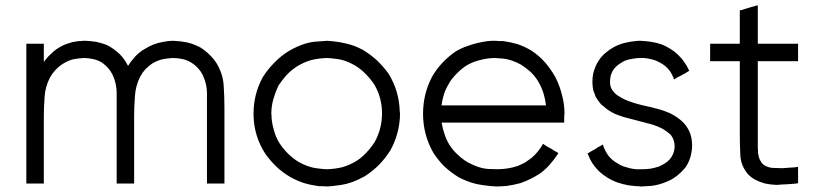

<svg xmlns="http://www.w3.org/2000/svg" viewBox="-20 -669 3007 708"><path d="M452.1 -425.8Q460 -439.5 470.7 -451.2Q480.5 -463.9 492.2 -473.6Q504.9 -484.4 518.6 -491.2Q531.2 -499 545.9 -504.9Q563.5 -511.7 582 -514.6Q599.6 -518.6 618.2 -518.6Q645.5 -517.6 669.9 -512.7Q694.3 -506.8 718.8 -494.1Q737.3 -482.4 752 -467.8Q767.6 -453.1 779.3 -434.6Q801.8 -396.5 804.7 -355.5Q807.6 -313.5 807.6 -270.5Q807.6 -244.1 807.6 -216.8Q807.6 -190.4 807.6 -164.1Q807.6 -138.7 807.6 -113.3Q807.6 -87.9 807.6 -63.5Q807.6 -45.9 807.6 -27.3Q807.6 -9.8 807.6 7.8Q805.7 7.8 804.7 7.8Q802.7 7.8 800.8 7.8Q794.9 7.8 789.1 7.8Q783.2 7.8 777.3 7.8Q773.4 7.8 769.5 7.8Q765.6 7.8 761.7 7.8Q757.8 7.8 752.9 7.8Q748 7.8 743.2 7.8Q743.2 5.9 743.2 3.9Q743.2 2 743.2 0Q743.2 -36.1 743.2 -72.3Q743.2 -108.4 743.2 -144.5Q743.2 -168.9 743.2 -193.4Q743.2 -218.8 743.2 -243.2Q743.2 -280.3 743.2 -319.3Q744.1 -357.4 727.5 -392.6Q720.7 -406.2 710 -418Q700.2 -428.7 686.5 -437.5Q670.9 -447.3 653.3 -451.2Q635.7 -455.1 617.2 -455.1Q596.7 -454.1 578.1 -450.2Q558.6 -445.3 541 -434.6Q527.3 -424.8 515.6 -413.1Q504.9 -401.4 497.1 -386.7Q479.5 -351.6 477.5 -313.5Q474.6 -276.4 474.6 -238.3Q474.6 -214.8 474.6 -191.4Q474.6 -168 474.6 -144.5Q474.6 -122.1 474.6 -99.6Q474.6 -78.1 474.6 -55.7Q474.6 -40 474.6 -24.4Q474.6 -7.8 474.6 7.8Q472.7 7.8 471.7 7.8Q469.7 7.8 467.8 7.8Q461.9 7.8 456.1 7.8Q450.2 7.8 444.3 7.8Q440.4 7.8 436.5 7.8Q432.6 7.8 428.7 7.8Q424.8 7.8 419.9 7.8Q415 7.8 410.2 7.8Q410.2 5.9 410.2 3.9Q410.2 2 410.2 0Q410.2 -36.1 410.2 -72.3Q410.2 -108.4 410.2 -144.5Q410.2 -168.9 410.2 -193.4Q410.2 -218.8 410.2 -243.2Q410.2 -280.3 410.2 -320.3Q411.1 -359.4 394.5 -394.5Q387.7 -408.2 377.9 -418.9Q368.2 -429.7 355.5 -438.5Q340.8 -447.3 323.2 -451.2Q306.6 -455.1 289.1 -455.1Q268.6 -454.1 249 -450.2Q230.5 -445.3 211.9 -433.6Q196.3 -423.8 184.6 -411.1Q172.9 -398.4 164.1 -382.8Q146.5 -348.6 144.5 -311.5Q141.6 -275.4 141.6 -238.3Q141.6 -214.8 141.6 -191.4Q141.6 -168 141.6 -144.5Q141.6 -122.1 141.6 -99.6Q141.6 -78.1 141.6 -55.7Q141.6 -40 141.6 -24.4Q141.6 -7.8 141.6 7.8Q139.6 7.8 138.7 7.8Q136.7 7.8 134.8 7.8Q128.9 7.8 123 7.8Q117.2 7.8 111.3 7.8Q107.4 7.8 103.5 7.8Q99.6 7.8 95.7 7.8Q91.8 7.8 86.9 7.8Q82 7.8 77.1 7.8Q77.1 5.9 77.1 3.9Q77.1 2 77.1 0Q77.1 -56.6 77.1 -113.3Q77.1 -170.9 77.1 -227.5Q77.1 -266.6 77.1 -305.7Q77.1 -344.7 77.1 -383.8Q77.1 -414.1 77.1 -445.3Q77.1 -476.6 77.1 -507.8Q79.1 -507.8 81.1 -507.8Q83 -507.8 85 -507.8Q89.8 -507.8 95.7 -507.8Q101.6 -507.8 107.4 -507.8Q111.3 -507.8 115.2 -507.8Q119.1 -507.8 123 -507.8Q127.9 -507.8 132.8 -507.8Q137.7 -507.8 141.6 -507.8Q141.6 -505.9 141.6 -503.9Q141.6 -502 141.6 -500Q141.6 -490.2 141.6 -480.5Q141.6 -470.7 141.6 -460.9Q141.6 -456.1 141.6 -451.2Q141.6 -445.3 141.6 -440.4Q149.4 -451.2 158.2 -460.9Q168 -470.7 177.7 -479.5Q188.5 -488.3 200.2 -495.1Q211.9 -502 224.6 -506.8Q236.3 -510.7 247.1 -513.7Q258.8 -515.6 270.5 -517.6Q272.5 -517.6 274.4 -517.6Q277.3 -517.6 279.3 -517.6Q279.3 -517.6 285.2 -518.6Q292 -518.6 295.9 -518.6Q315.4 -517.6 335 -514.6Q353.5 -510.7 372.1 -503.9Q386.7 -497.1 398.4 -488.3Q411.1 -479.5 421.9 -468.8Q430.7 -460 437.5 -450.2Q444.3 -440.4 450.2 -429.7Q451.2 -428.7 451.2 -427.7Q452.1 -426.8 452.1 -425.8Z M1185.5 18.6Q1177.7 18.6 1170.9 17.6Q1163.1 17.6 1156.2 17.6Q1127 13.7 1100.6 5.9Q1074.2 -2.9 1049.8 -16.6Q1021.5 -33.2 999 -54.7Q976.6 -76.2 958 -102.5Q917 -166 915 -242.2Q915 -246.1 915 -251Q915 -322.3 949.2 -384.8Q967.8 -414.1 992.2 -438.5Q1015.6 -462.9 1045.9 -481.4Q1100.6 -512.7 1145.5 -515.6Q1189.5 -518.6 1185.5 -518.6Q1221.7 -516.6 1254.9 -508.8Q1287.1 -502 1319.3 -484.4Q1347.7 -466.8 1370.1 -446.3Q1392.6 -424.8 1412.1 -398.4Q1452.1 -334 1454.1 -257.8Q1455.1 -252.9 1455.1 -249Q1454.1 -177.7 1419.9 -115.2Q1401.4 -85.9 1377.9 -61.5Q1353.5 -37.1 1324.2 -18.6Q1278.3 6.8 1239.3 12.7Q1200.2 18.6 1185.5 18.6ZM980.5 -250Q980.5 -246.1 981.4 -242.2Q981.4 -238.3 981.4 -234.4Q983.4 -210.9 990.2 -188.5Q996.1 -166 1007.8 -145.5Q1022.5 -122.1 1041 -103.5Q1059.6 -85 1082 -71.3Q1116.2 -52.7 1145.5 -48.8Q1174.8 -44.9 1185.5 -44.9Q1215.8 -45.9 1243.2 -52.7Q1270.5 -60.5 1296.9 -77.1Q1317.4 -90.8 1333 -108.4Q1349.6 -126 1362.3 -146.5Q1388.7 -195.3 1388.7 -251Q1388.7 -307.6 1361.3 -355.5Q1346.7 -377.9 1328.1 -396.5Q1310.5 -415 1287.1 -428.7Q1253.9 -447.3 1225.6 -451.2Q1196.3 -455.1 1185.5 -455.1Q1154.3 -454.1 1127 -447.3Q1099.6 -439.5 1073.2 -422.9Q1052.7 -409.2 1036.1 -391.6Q1020.5 -374 1006.8 -353.5Q998 -335.9 989.3 -307.6Q980.5 -279.3 980.5 -250Z M1608.4 -216.8Q1612.3 -193.4 1620.1 -171.9Q1627 -150.4 1640.6 -129.9Q1653.3 -111.3 1669.9 -96.7Q1685.5 -82 1705.1 -70.3Q1749 -46.9 1783.2 -45.9Q1818.4 -44.9 1811.5 -44.9Q1832 -44.9 1851.6 -47.9Q1871.1 -50.8 1890.6 -57.6Q1904.3 -63.5 1917 -70.3Q1928.7 -78.1 1940.4 -86.9Q1954.1 -98.6 1963.9 -111.3Q1973.6 -123 1982.4 -138.7Q1983.4 -137.7 1985.4 -136.7Q1987.3 -135.7 1988.3 -134.8Q1994.1 -130.9 1999 -127.9Q2004.9 -125 2009.8 -122.1Q2013.7 -120.1 2016.6 -118.2Q2020.5 -115.2 2023.4 -113.3Q2027.3 -111.3 2031.2 -109.4Q2035.2 -106.4 2039.1 -104.5Q2038.1 -102.5 2037.1 -101.6Q2036.1 -99.6 2035.2 -98.6Q2021.5 -78.1 2006.8 -61.5Q1992.2 -44.9 1972.7 -30.3Q1955.1 -18.6 1937.5 -9.8Q1919.9 -1 1900.4 5.9Q1871.1 13.7 1848.6 16.6Q1826.2 18.6 1810.5 18.6Q1772.5 16.6 1738.3 9.8Q1704.1 2 1670.9 -15.6Q1642.6 -33.2 1619.1 -54.7Q1596.7 -77.1 1578.1 -105.5Q1541 -169.9 1540 -246.1Q1540 -248 1540 -249Q1540 -324.2 1574.2 -387.7Q1590.8 -416 1613.3 -439.5Q1634.8 -461.9 1662.1 -480.5Q1682.6 -492.2 1703.1 -499Q1723.6 -506.8 1742.2 -510.7Q1776.4 -518.6 1796.9 -518.6Q1817.4 -518.6 1806.6 -518.6Q1813.5 -518.6 1821.3 -517.6Q1828.1 -517.6 1835 -517.6Q1863.3 -513.7 1889.6 -505.9Q1915 -497.1 1939.5 -482.4Q1967.8 -463.9 1989.3 -439.5Q2010.7 -415 2027.3 -385.7Q2044.9 -351.6 2053.7 -313.5Q2061.5 -283.2 2061.5 -252Q2061.5 -244.1 2060.5 -237.3Q2060.5 -234.4 2060.5 -232.4Q2060.5 -230.5 2060.5 -228.5Q2060.5 -225.6 2060.5 -222.7Q2060.5 -219.7 2060.5 -216.8Q2058.6 -216.8 2056.6 -216.8Q2054.7 -216.8 2052.7 -216.8Q1998 -216.8 1943.4 -216.8Q1888.7 -216.8 1834 -216.8Q1797.9 -216.8 1761.7 -216.8Q1725.6 -216.8 1689.5 -216.8Q1679.7 -216.8 1668.9 -216.8Q1658.2 -216.8 1647.5 -216.8Q1637.7 -216.8 1627.9 -216.8Q1618.2 -216.8 1608.4 -216.8ZM1608.4 -280.3Q1630.9 -280.3 1653.3 -280.3Q1675.8 -280.3 1697.3 -280.3Q1731.4 -280.3 1764.6 -280.3Q1798.8 -280.3 1832 -280.3Q1873 -280.3 1913.1 -280.3Q1953.1 -280.3 1993.2 -280.3Q1990.2 -306.6 1982.4 -330.1Q1974.6 -353.5 1960 -376Q1948.2 -393.6 1932.6 -407.2Q1917 -420.9 1899.4 -431.6Q1862.3 -451.2 1833 -453.1Q1803.7 -455.1 1806.6 -455.1Q1778.3 -455.1 1752.9 -448.2Q1726.6 -442.4 1702.1 -428.7Q1683.6 -417 1668 -401.4Q1652.3 -386.7 1639.6 -368.2Q1628.9 -350.6 1621.1 -333Q1614.3 -314.5 1610.4 -294.9Q1609.4 -291 1609.4 -287.1Q1608.4 -284.2 1608.4 -280.3Z M2341.8 -518.6Q2362.3 -517.6 2381.8 -514.6Q2401.4 -511.7 2420.9 -504.9Q2437.5 -498 2451.2 -489.3Q2465.8 -480.5 2478.5 -468.8Q2493.2 -455.1 2502.9 -440.4Q2513.7 -425.8 2521.5 -408.2Q2519.5 -407.2 2518.6 -406.2Q2516.6 -405.3 2515.6 -404.3Q2510.7 -401.4 2505.9 -398.4Q2500 -395.5 2495.1 -392.6Q2492.2 -390.6 2488.3 -388.7Q2485.4 -386.7 2481.4 -385.7Q2477.5 -382.8 2473.6 -380.9Q2469.7 -378.9 2465.8 -376Q2465.8 -376 2465.8 -376Q2464.8 -378.9 2462.9 -383.8Q2457 -396.5 2450.2 -407.2Q2442.4 -417 2432.6 -425.8Q2423.8 -432.6 2415 -437.5Q2406.2 -442.4 2396.5 -446.3Q2372.1 -454.1 2353.5 -455.1Q2335 -455.1 2341.8 -455.1Q2326.2 -455.1 2311.5 -452.1Q2296.9 -450.2 2282.2 -444.3Q2271.5 -438.5 2261.7 -431.6Q2252 -424.8 2244.1 -415Q2236.3 -404.3 2232.4 -391.6Q2229.5 -378.9 2229.5 -369.1Q2229.5 -367.2 2229.5 -365.2Q2229.5 -363.3 2229.5 -361.3Q2230.5 -352.5 2233.4 -344.7Q2237.3 -336.9 2242.2 -331.1Q2251 -320.3 2261.7 -314.5Q2272.5 -307.6 2284.2 -301.8Q2314.5 -289.1 2347.7 -281.2Q2379.9 -274.4 2412.1 -265.6Q2420.9 -262.7 2429.7 -259.8Q2438.5 -256.8 2447.3 -252.9Q2468.8 -243.2 2488.3 -227.5Q2507.8 -211.9 2519.5 -189.5Q2522.5 -182.6 2525.4 -175.8Q2527.3 -168.9 2529.3 -162.1Q2532.2 -146.5 2532.2 -131.8Q2532.2 -118.2 2529.3 -104.5Q2524.4 -76.2 2507.8 -51.8Q2494.1 -35.2 2478.5 -22.5Q2462.9 -9.8 2443.4 -1Q2410.2 13.7 2379.9 16.6Q2349.6 18.6 2345.7 18.6Q2322.3 17.6 2298.8 14.6Q2276.4 10.7 2253.9 2.9Q2236.3 -3.9 2221.7 -12.7Q2206.1 -22.5 2192.4 -34.2Q2176.8 -48.8 2165 -66.4Q2154.3 -83 2146.5 -103.5Q2147.5 -104.5 2149.4 -104.5Q2150.4 -105.5 2152.3 -106.4Q2157.2 -109.4 2162.1 -112.3Q2168 -115.2 2172.9 -118.2Q2175.8 -120.1 2179.7 -122.1Q2182.6 -125 2186.5 -127Q2190.4 -128.9 2194.3 -130.9Q2198.2 -133.8 2202.1 -135.7Q2203.1 -135.7 2203.1 -135.7Q2204.1 -132.8 2206.1 -127Q2210.9 -114.3 2217.8 -103.5Q2224.6 -91.8 2235.4 -82Q2245.1 -73.2 2255.9 -67.4Q2265.6 -60.5 2278.3 -55.7Q2290 -51.8 2301.8 -48.8Q2314.5 -45.9 2326.2 -44.9Q2329.1 -44.9 2331.1 -44.9Q2333 -44.9 2335.9 -44.9Q2336.9 -44.9 2340.8 -44.9Q2344.7 -44.9 2345.7 -44.9Q2362.3 -44.9 2377.9 -46.9Q2393.6 -49.8 2409.2 -54.7Q2420.9 -59.6 2431.6 -66.4Q2441.4 -72.3 2450.2 -82Q2465.8 -100.6 2467.8 -126Q2468.8 -151.4 2454.1 -170.9Q2446.3 -178.7 2437.5 -184.6Q2428.7 -191.4 2418.9 -196.3Q2402.3 -204.1 2390.6 -208Q2378.9 -211.9 2366.2 -214.8Q2345.7 -219.7 2325.2 -225.6Q2304.7 -230.5 2284.2 -236.3Q2275.4 -239.3 2265.6 -242.2Q2256.8 -245.1 2248 -249Q2223.6 -260.7 2210.9 -272.5Q2198.2 -283.2 2197.3 -283.2Q2191.4 -290 2186.5 -296.9Q2181.6 -303.7 2176.8 -311.5Q2173.8 -318.4 2171.9 -325.2Q2168.9 -331.1 2167 -338.9Q2162.1 -368.2 2167 -395.5Q2172.9 -423.8 2189.5 -448.2Q2200.2 -463.9 2214.8 -475.6Q2228.5 -487.3 2245.1 -496.1Q2263.7 -505.9 2283.2 -510.7Q2302.7 -515.6 2324.2 -517.6Q2327.1 -517.6 2334 -518.6Q2341.8 -518.6 2341.8 -518.6Z M2774.4 -507.8Q2789.1 -507.8 2804.7 -507.8Q2819.3 -507.8 2834 -507.8Q2845.7 -507.8 2857.4 -507.8Q2869.1 -507.8 2880.9 -507.8Q2891.6 -507.8 2902.3 -507.8Q2913.1 -507.8 2922.9 -507.8Q2922.9 -505.9 2922.9 -503.9Q2922.9 -502 2922.9 -500Q2922.9 -494.1 2922.9 -489.3Q2922.9 -483.4 2922.9 -477.5Q2922.9 -473.6 2922.9 -469.7Q2922.9 -465.8 2922.9 -462.9Q2922.9 -458 2922.9 -453.1Q2922.9 -448.2 2922.9 -443.4Q2920.9 -443.4 2919.9 -443.4Q2918 -443.4 2916 -443.4Q2910.2 -443.4 2905.3 -443.4Q2899.4 -443.4 2894.5 -443.4Q2882.8 -443.4 2871.1 -443.4Q2859.4 -443.4 2847.7 -443.4Q2835.9 -443.4 2824.2 -443.4Q2813.5 -443.4 2801.8 -443.4Q2794.9 -443.4 2788.1 -443.4Q2781.2 -443.4 2774.4 -443.4Q2774.4 -408.2 2774.4 -373Q2774.4 -337.9 2774.4 -302.7Q2774.4 -278.3 2774.4 -252.9Q2774.4 -227.5 2774.4 -202.1Q2774.4 -182.6 2774.4 -164.1Q2774.4 -144.5 2774.4 -126Q2774.4 -114.3 2775.4 -103.5Q2777.3 -91.8 2781.2 -81.1Q2784.2 -75.2 2788.1 -69.3Q2792 -64.5 2796.9 -60.5Q2812.5 -50.8 2830.1 -49.8Q2847.7 -48.8 2865.2 -48.8Q2872.1 -49.8 2878.9 -49.8Q2885.7 -49.8 2892.6 -50.8Q2900.4 -50.8 2908.2 -51.8Q2915 -52.7 2922.9 -53.7Q2922.9 -50.8 2922.9 -48.8Q2922.9 -46.9 2922.9 -44.9Q2922.9 -40 2922.9 -34.2Q2922.9 -28.3 2922.9 -23.4Q2922.9 -19.5 2922.9 -15.6Q2922.9 -12.7 2922.9 -8.8Q2922.9 -4.9 2922.9 -1Q2922.9 2.9 2922.9 6.8Q2921.9 6.8 2919.9 6.8Q2918 6.8 2917 7.8Q2886.7 10.7 2857.4 11.7Q2852.5 12.7 2848.6 12.7Q2823.2 12.7 2797.9 6.8Q2781.2 2 2765.6 -5.9Q2751 -13.7 2738.3 -26.4Q2711.9 -57.6 2710 -96.7Q2708 -135.7 2708 -173.8Q2708 -201.2 2708 -228.5Q2708 -255.9 2708 -283.2Q2708 -308.6 2708 -335Q2708 -360.4 2708 -386.7Q2708 -400.4 2708 -415Q2708 -429.7 2708 -443.4Q2697.3 -443.4 2686.5 -443.4Q2676.8 -443.4 2666 -443.4Q2657.2 -443.4 2648.4 -443.4Q2639.6 -443.4 2631.8 -443.4Q2623 -443.4 2615.2 -443.4Q2606.4 -443.4 2598.6 -443.4Q2598.6 -445.3 2598.6 -447.3Q2598.6 -449.2 2598.6 -451.2Q2598.6 -457 2598.6 -461.9Q2598.6 -467.8 2598.6 -473.6Q2598.6 -477.5 2598.6 -480.5Q2598.6 -484.4 2598.6 -488.3Q2598.6 -493.2 2598.6 -498Q2598.6 -502.9 2598.6 -507.8Q2599.6 -507.8 2601.6 -507.8Q2603.5 -507.8 2605.5 -507.8Q2618.2 -507.8 2630.9 -507.8Q2643.6 -507.8 2655.3 -507.8Q2664.1 -507.8 2672.9 -507.8Q2681.6 -507.8 2690.4 -507.8Q2694.3 -507.8 2699.2 -507.8Q2704.1 -507.8 2708 -507.8Q2708 -519.5 2708 -532.2Q2708 -544.9 2708 -556.6Q2708 -566.4 2708 -576.2Q2708 -585.9 2708 -595.7Q2708 -604.5 2708 -613.3Q2708 -622.1 2708 -630.9Q2710 -630.9 2710.9 -631.8Q2711.9 -631.8 2713.9 -631.8Q2719.7 -633.8 2725.6 -635.7Q2731.4 -637.7 2736.3 -638.7Q2741.2 -640.6 2745.1 -641.6Q2749 -642.6 2752.9 -643.6Q2757.8 -645.5 2762.7 -646.5Q2768.6 -648.4 2773.4 -649.4Q2773.4 -649.4 2773.4 -649.4Q2774.4 -649.4 2774.4 -649.4Q2774.4 -646.5 2774.4 -644.5Q2774.4 -642.6 2774.4 -639.6Q2774.4 -624 2774.4 -608.4Q2774.4 -591.8 2774.4 -576.2Q2774.4 -565.4 2774.4 -554.7Q2774.4 -543.9 2774.4 -532.2Q2774.4 -529.3 2774.4 -525.4Q2774.4 -521.5 2774.4 -518.6Q2774.4 -515.6 2774.4 -512.7Q2774.4 -509.8 2774.4 -507.8Z"/></svg>

Font: LeFont
Style: Light
Weight: 300
Designer: Leryon MEDIA
Version: Version 1.0